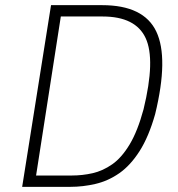

<svg xmlns="http://www.w3.org/2000/svg" viewBox="-20 -725 689 745"><path d="M66 0 178 -705H376Q538 -705 586.5 -602.5Q635 -500 582 -282Q557 -194 521.5 -138.5Q486 -83 443 -53Q400 -23 351 -11.5Q302 0 253 0ZM120 -44H259Q300 -44 339.5 -53Q379 -62 415.5 -87.5Q452 -113 483 -164.5Q514 -216 537 -301Q584 -494 545 -577.5Q506 -661 378 -661H216Z"/></svg>

Font: Nunito Sans 7pt Condensed ExtraLight
Style: Italic
Weight: 250
Width: 3
Italic angle: -9°
Designer: Vernon Adams
Foundry: Vernon Adams
Version: Version 3.101;gftools[0.9.27]